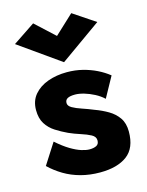

<svg xmlns="http://www.w3.org/2000/svg" viewBox="-114 -800 683 890"><g transform="rotate(-15 228.0 -355.0)"><path d="M83 -175 19 -75Q48 -47 84 -25.5Q120 -4 163 7.5Q206 19 255 19Q338 19 385 -16Q432 -51 432 -130Q432 -170 414 -196Q396 -222 367 -239Q338 -256 305 -268Q276 -280 249 -289Q222 -298 204.5 -308Q187 -318 187 -332Q187 -347 199 -353.5Q211 -360 235 -360Q254 -360 278 -353Q302 -346 326 -333.5Q350 -321 368 -304L422 -402Q397 -422 366.5 -437Q336 -452 300.5 -461Q265 -470 225 -470Q175 -470 133.5 -455Q92 -440 67 -410.5Q42 -381 42 -337Q42 -297 58.5 -271Q75 -245 101.5 -228Q128 -211 158 -197Q185 -185 213.5 -176Q242 -167 261.5 -156.5Q281 -146 281 -128Q281 -110 268 -103.5Q255 -97 235 -97Q219 -97 196.5 -104Q174 -111 145.5 -128Q117 -145 83 -175ZM225 -644 133 -729 27 -658 225 -518 422 -658 316 -729Z"/></g></svg>

Font: Jost
Style: Bold
Weight: 700
Version: Version 3.710